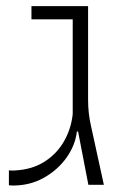

<svg xmlns="http://www.w3.org/2000/svg" viewBox="-20 -588 406 611"><path d="M21.5 2.4Q18.6 2.4 15.1 2.2Q11.7 2 8.3 1.5V-45.9Q12.7 -45.4 17.1 -45.2Q21.5 -44.9 24.9 -45.4Q81.1 -47.9 120.8 -73Q160.6 -98.1 183.6 -138.2Q206.5 -178.2 211.4 -225.1V-526.4H80.1V-568.4H260.3V-271Q260.3 -227.5 269.5 -187.5L310.5 0H261.2L228.5 -169.4H224.6Q219.7 -126 191.9 -86.7Q164.1 -47.4 119.9 -22.5Q75.7 2.4 21.5 2.4Z"/></svg>

Font: Heebo ExtraLight
Style: Regular
Weight: 250
Designer: Oded Ezer
Foundry: Ezer Type House
Version: Version 3.100